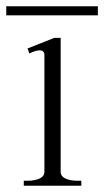

<svg xmlns="http://www.w3.org/2000/svg" viewBox="-35 -594 333 614"><path d="M-15 -574H278V-545H-15ZM41 -16H54Q76 -16 91.5 -23Q107 -30 107 -45V-418Q107 -433 92 -433Q79 -433 59 -423L53 -439L139 -473H159V-45Q159 -30 174.5 -23Q190 -16 212 -16H225V0H41Z"/></svg>

Font: Taviraj ExtraLight
Style: Regular
Weight: 275
Designer: Katatrad Team
Foundry: CadsonDemak
Version: Version 1.001